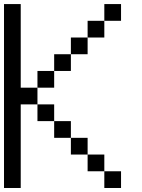

<svg xmlns="http://www.w3.org/2000/svg" viewBox="-20 -937 707 957"><path d="M0 0V-916.7H83.3V-500H166.7V-416.7H83.3V0ZM166.7 -416.7H250V-333.3H166.7ZM166.7 -500V-583.3H250V-500ZM333.3 -166.7V-250H416.7V-166.7ZM333.3 -333.3V-250H250V-333.3ZM333.3 -583.3H250V-666.7H333.3ZM333.3 -666.7V-750H416.7V-666.7ZM500 -166.7V-83.3H416.7V-166.7ZM500 -83.3H583.3V0H500ZM500 -833.3V-750H416.7V-833.3ZM500 -916.7H583.3V-833.3H500Z"/></svg>

Font: Galmuri11 Regular
Style: Regular
Weight: 400
Designer: Minseo Lee (Quiple)
Version: Version 2.356;hotconv 1.1.0;makeotfexe 2.6.0 DEVELOPMENT